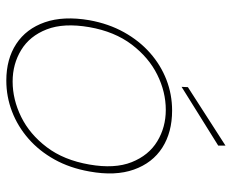

<svg xmlns="http://www.w3.org/2000/svg" viewBox="-83 -639 734 608"><g transform="rotate(90 284.0 -335.0)"><path d="M235 12Q167 12 119 -19.5Q71 -51 50.5 -110Q30 -169 44 -251Q55 -312 82 -360.5Q109 -409 147.5 -443Q186 -477 232.5 -495Q279 -513 330 -513Q399 -513 447.5 -482Q496 -451 517 -392Q538 -333 523 -251Q512 -189 485 -140.5Q458 -92 419 -58Q380 -24 333 -6Q286 12 235 12ZM238 -8Q295 -8 350 -35Q405 -62 446 -116Q487 -170 501 -251Q515 -331 493.5 -385Q472 -439 427.5 -466Q383 -493 328 -493Q271 -493 216.5 -466Q162 -439 121 -385Q80 -331 66 -251Q52 -170 73 -116Q94 -62 138.5 -35Q183 -8 238 -8ZM255 -543 256 -563 441 -682V-659Z"/></g></svg>

Font: DM Sans 17pt Thin
Style: Italic
Weight: 250
Italic angle: -10°
Version: Version 4.004;gftools[0.9.30]